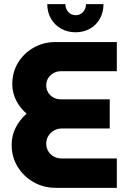

<svg xmlns="http://www.w3.org/2000/svg" viewBox="-20 -902 620 922"><path d="M248 0Q189 0 141 -27.5Q93 -55 64.5 -101.5Q36 -148 36 -207Q36 -251 55.5 -289.5Q75 -328 108 -356Q76 -383 57.5 -420Q39 -457 39 -498Q39 -556 67 -601.5Q95 -647 142 -673.5Q189 -700 246 -700H541V-560H272Q253 -560 237 -551Q221 -542 211.5 -527Q202 -512 202 -492Q202 -473 211.5 -457.5Q221 -442 237 -433.5Q253 -425 272 -425H507V-285H277Q256 -285 239 -275Q222 -265 212 -249Q202 -233 202 -212Q202 -192 212 -175.5Q222 -159 239 -150Q256 -141 277 -141H541V0ZM343 -747Q304 -747 273 -764.5Q242 -782 224.5 -813Q207 -844 207 -882H294Q294 -860 308 -844.5Q322 -829 343 -829Q365 -829 379 -844.5Q393 -860 393 -882H477Q477 -844 460 -813Q443 -782 412.5 -764.5Q382 -747 343 -747Z"/></svg>

Font: MuseoModerno Thin
Style: Bold
Weight: 700
Version: Version 1.003